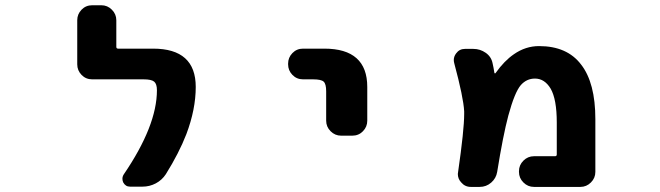

<svg xmlns="http://www.w3.org/2000/svg" viewBox="-20 -737 2540 739"><path d="M480.5 -18.6Q462.9 -18.6 454.1 -35.2Q451.2 -42 451.2 -48.8Q451.2 -57.6 456.1 -65.4Q584 -252.9 584 -389.6Q584 -414.1 573.2 -422.9Q562.5 -431.6 533.2 -431.6H335Q310.5 -431.6 293.9 -448.7Q277.3 -465.8 277.3 -489.3V-659.2Q277.3 -682.6 293.9 -699.7Q310.5 -716.8 335 -716.8H370.1Q393.6 -716.8 410.6 -699.7Q427.7 -682.6 427.7 -659.2V-556.6Q427.7 -549.8 434.6 -549.8H569.3Q733.4 -549.8 733.4 -402.3Q733.4 -316.4 697.3 -220.7Q668.9 -147.5 618.2 -66.4Q603.5 -43.9 579.6 -31.2Q555.7 -18.6 528.3 -18.6Z M1293 -214.8Q1269.5 -214.8 1252.4 -231.9Q1235.4 -249 1235.4 -272.5V-385.7Q1235.4 -414.1 1225.6 -422.9Q1215.8 -431.6 1185.5 -431.6H1146.5Q1122.1 -431.6 1105.5 -448.7Q1088.9 -465.8 1088.9 -489.3V-492.2Q1088.9 -515.6 1105.5 -532.7Q1122.1 -549.8 1146.5 -549.8H1228.5Q1393.6 -549.8 1393.6 -402.3V-272.5Q1393.6 -249 1377 -231.9Q1360.4 -214.8 1335.9 -214.8Z M2035.2 -17.6Q2011.7 -17.6 1994.6 -34.7Q1977.5 -51.8 1977.5 -75.2V-78.1Q1977.5 -101.6 1994.6 -118.7Q2011.7 -135.7 2035.2 -135.7H2116.2Q2123 -135.7 2123 -142.6V-265.6Q2123 -354.5 2099.6 -395.5Q2076.2 -434.6 2039.1 -434.6Q2006.8 -434.6 1984.4 -409.2Q1960.9 -381.8 1936.5 -292Q1916 -214.8 1893.6 -75.2Q1889.6 -50.8 1870.6 -34.2Q1851.6 -17.6 1826.2 -17.6H1792Q1769.5 -17.6 1754.9 -35.2Q1742.2 -48.8 1742.2 -67.4Q1742.2 -71.3 1743.2 -75.2Q1766.6 -237.3 1766.6 -297.9Q1766.6 -303.7 1766.6 -308.6Q1763.7 -362.3 1728.5 -493.2Q1726.6 -500 1726.6 -505.9Q1726.6 -519.5 1735.4 -531.2Q1748 -548.8 1769.5 -548.8H1801.8Q1828.1 -548.8 1849.6 -533.7Q1871.1 -518.6 1876 -493.2Q1879.9 -476.6 1882.8 -457Q1882.8 -455.1 1884.8 -454.6Q1886.7 -454.1 1887.7 -456.1Q1920.9 -502.9 1958 -528.3Q2002.9 -559.6 2054.7 -559.6Q2163.1 -559.6 2216.8 -488.3Q2271.5 -418 2271.5 -278.3V-75.2Q2271.5 -51.8 2254.4 -34.7Q2237.3 -17.6 2213.9 -17.6Z"/></svg>

Font: Rounded Mgen+ 1m bold
Style: Bold
Weight: 700
Designer: [Source Han Sans]
Ryoko NISHIZUKA  (kana & ideographs); Paul D. Hunt (Latin, Greek & Cyrillic); Wenlong ZHANG  (bopomofo
Version: Version 1.059.20150602